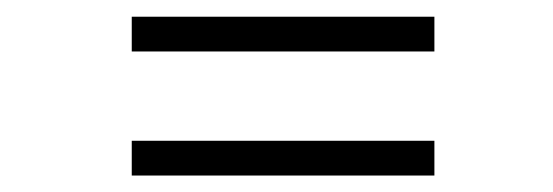

<svg xmlns="http://www.w3.org/2000/svg" viewBox="-20 -444 668 232"><path d="M139.2 -231.9V-273.9H504.9V-231.9ZM139.2 -381.8V-423.8H504.9V-381.8Z"/></svg>

Font: Libre Caslon Text
Style: Italic
Weight: 400
Italic angle: -25°
Designer: Pablo Impallari, Rodrigo Fuenzalida
Foundry: Pablo Impallari, Rodrigo Fuenzalida
Version: Version 1.002